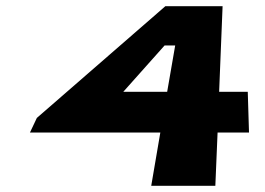

<svg xmlns="http://www.w3.org/2000/svg" viewBox="-20 -597 852 617"><path d="M695.3 -577H511.3L98.4 -218L76.2 -171H495.2L466 0H672L679.2 -171H780.2L776.2 -302H684.2ZM543 -451 517.2 -302H376.2L509 -451Z"/></svg>

Font: Hussar Milosc
Style: Obl
Weight: 700
Foundry: Cannot Into Space Fonts
Version: Version 1.02